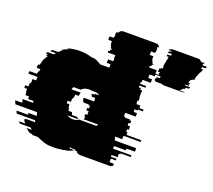

<svg xmlns="http://www.w3.org/2000/svg" viewBox="-131 -870 1155 1040"><g transform="rotate(20 446.5 -350.0)"><path d="M606 -159H566V-149H569V-139H694V-119H645V-109H577V-94H683V-84H624V-79H616V-59H581V-49H613V-39H584V-27Q584 -25 583.5 -23Q583 -21 583 -19H607Q607 -18 605 -14H613Q606 0 590 0H420Q405 0 396 -14H388L385 -19H361Q360 -21 360 -24L352 -19H361L353 -14H384Q368 -5 348 1H343Q338 2 332.5 3.5Q327 5 322 6H317Q306 8 294.5 9Q283 10 271 10Q258 10 246 9Q234 8 223 6H228Q223 5 217 3.5Q211 2 206 1H211Q190 -5 173 -14H142L133 -19H124Q117 -24 110.5 -28.5Q104 -33 98 -39H128L118 -49H56L47 -59H83Q75 -69 69 -79H77L74 -84H132Q130 -89 127 -94H21L15 -109H82L79 -119H128L122 -139H-3L-6 -149H-8Q-10 -155 -10 -159H29Q28 -164 27 -169Q26 -174 25 -179H85Q84 -181 84 -184Q84 -187 84 -189H53Q53 -193 52.5 -196.5Q52 -200 52 -204H32Q32 -208 32 -211.5Q32 -215 31 -219H29V-224Q29 -228 28.5 -231.5Q28 -235 28 -239H13Q12 -243 12 -246.5Q12 -250 12 -254H31V-274H36V-279H38V-299H59V-300Q59 -305 59 -310Q59 -315 60 -319H6Q7 -323 7 -326.5Q7 -330 8 -334H50V-339H52Q53 -341 53 -344Q53 -347 54 -349H57L60 -364H38L40 -369H37Q38 -373 39 -376.5Q40 -380 41 -384H47Q49 -389 50.5 -394.5Q52 -400 54 -404H52L54 -409Q56 -414 58.5 -419.5Q61 -425 64 -429L73 -444H63L70 -454H57Q61 -458 65 -464H100Q102 -466 104.5 -469Q107 -472 110 -474H75Q82 -481 86 -484H117Q128 -493 138 -499H127Q147 -511 170 -519H155Q191 -530 228 -530Q266 -530 299 -519H314Q336 -512 355 -499H408V-519H386V-539H416V-554H415V-574H371V-584H380V-594H387V-599H381V-604H378V-609H377V-614H374V-619H372V-639H351V-659H374V-664H377V-684Q377 -688 379 -694H389Q396 -710 414 -710H599Q617 -710 624 -694H613Q616 -690 616 -683V-664H613V-659H590V-639H611V-619H613V-614H616V-609H617V-604H620V-599H626V-594H619V-584H610V-574H654V-554H655V-539H625V-519H647V-499H599V-484H594V-474H629V-464H594V-454H606V-444H617V-429H616V-404H618V-384H612V-369H614V-364H636V-349H660V-339H632V-334H614V-319H633V-299H572V-279H579V-274H609V-269H618V-254H608V-239H622V-224H623V-219H612V-204H620V-189H705V-179H606ZM336 -189Q338 -186 340 -183.5Q342 -181 344 -179H284Q296 -169 317 -169Q337 -169 350 -179H449Q451 -181 453.5 -183.5Q456 -186 457 -189H372Q375 -195 378 -204H370Q371 -208 371.5 -211.5Q372 -215 372 -219H384V-224H383V-227Q383 -230 383 -233Q383 -236 384 -239H370V-254H380V-269H372V-274H341V-279H335Q334 -284 334 -289Q334 -294 333 -299H394V-301Q393 -312 391 -319H372Q369 -329 365 -334H383Q382 -336 379 -339H407Q400 -346 389 -349H365Q361 -350 356.5 -350.5Q352 -351 347 -351Q342 -351 338 -350.5Q334 -350 330 -349H327Q316 -346 309 -339H307Q306 -337 303 -334H262Q258 -329 255 -319H308Q307 -315 306 -309.5Q305 -304 304 -299H284V-293Q283 -290 283 -286.5Q283 -283 282 -279H280V-274H276V-269Q275 -262 276 -254H257V-239H273Q273 -236 273 -233Q273 -230 274 -227V-224Q275 -222 275 -219H277L280 -204H300Q302 -195 306 -189ZM878 -684H903Q902 -683 902 -681L899 -674H880L876 -664H889L881 -644H879L863 -604H865L863 -599H865L863 -594H854L852 -589H845L837 -569H849L847 -564H844L842 -559H847L845 -554H827L825 -549H856L853 -542Q853 -541 852.5 -540.5Q852 -540 852 -539H835Q833 -533 829 -529H822Q816 -519 805 -514H841Q837 -513 832.5 -511.5Q828 -510 822 -510H717Q709 -510 705 -514H669Q660 -519 660 -529H666V-532L667 -539H684L686 -549H654L655 -554H673L674 -559H670V-564H674V-569H662L665 -589H672L673 -594H682L683 -599H681L682 -604H679L680 -609L682 -624H683L686 -644H687L690 -664H678L679 -671V-674H698Q699 -676 700 -679Q701 -682 702 -684H677L683 -694H690L695 -699H675Q686 -710 704 -710H844Q857 -710 863 -699H883L885 -694H878Z"/></g></svg>

Font: Rubik Glitch
Style: Regular
Weight: 400
Designer: Hubert and Fischer, NaN
Foundry: Hubert and Fischer, NaN
Version: Version 2.200